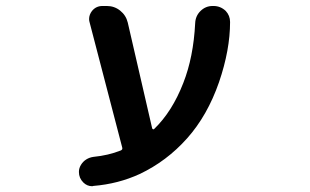

<svg xmlns="http://www.w3.org/2000/svg" viewBox="-20 -567 1040 645"><path d="M293.9 57.6Q292 58.6 290 58.6Q272.5 58.6 259.8 45.9Q245.1 31.2 245.1 10.7Q245.1 -2 252 -13.2Q258.8 -24.4 269.5 -31.2Q280.3 -38.1 293.9 -40Q343.8 -44.9 385.7 -61.5Q392.6 -64.5 390.6 -71.3L281.2 -491.2Q279.3 -497.1 279.3 -502.9Q279.3 -517.6 289.1 -530.3Q302.7 -546.9 324.2 -546.9H338.9Q364.3 -546.9 383.8 -531.2Q403.3 -515.6 409.2 -491.2L491.2 -135.7Q492.2 -133.8 494.1 -132.8Q496.1 -131.8 498 -133.8Q558.6 -192.4 595.7 -288.1Q629.9 -375 635.7 -489.3Q636.7 -513.7 653.8 -530.3Q670.9 -546.9 694.3 -546.9H697.3Q720.7 -546.9 738.3 -530.3Q752.9 -514.6 752.9 -493.2Q752.9 -399.4 715.8 -291Q676.8 -178.7 608.4 -102.1Q540 -25.4 449.2 17.6Q377 50.8 293.9 57.6Z"/></svg>

Font: Rounded Mgen+ 2m medium
Style: Regular
Weight: 500
Designer: [Source Han Sans]
Ryoko NISHIZUKA  (kana & ideographs); Paul D. Hunt (Latin, Greek & Cyrillic); Wenlong ZHANG  (bopomofo
Version: Version 1.059.20150602